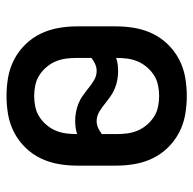

<svg xmlns="http://www.w3.org/2000/svg" viewBox="-22 -560 594 590"><g transform="rotate(-90 275.0 -265.0)"><path d="M275 12Q246 12 217.5 7Q189 2 163 -11.5Q137 -25 116.5 -46Q96 -67 83.5 -93Q71 -119 66 -147.5Q61 -176 61 -205V-325Q61 -354 66 -382.5Q71 -411 83.5 -437Q96 -463 116.5 -484Q137 -505 163 -518.5Q189 -532 217.5 -537Q246 -542 275 -542Q304 -542 332.5 -537Q361 -532 387 -518.5Q413 -505 433.5 -484Q454 -463 466.5 -437Q479 -411 484 -382.5Q489 -354 489 -325V-205Q489 -176 484 -147.5Q479 -119 466.5 -93Q454 -67 433.5 -46Q413 -25 387 -11.5Q361 2 332.5 7Q304 12 275 12ZM352 -265Q363 -265 373 -269.5Q383 -274 392 -281V-325Q392 -342 390 -358.5Q388 -375 381.5 -390.5Q375 -406 364 -419Q353 -432 339 -441Q325 -450 308.5 -453.5Q292 -457 275 -457Q258 -457 241.5 -453.5Q225 -450 211 -441Q197 -432 186 -419Q175 -406 168.5 -390.5Q162 -375 160 -358.5Q158 -342 158 -325Q167 -328 177.5 -329.5Q188 -331 198 -331Q212 -331 225.5 -328.5Q239 -326 251.5 -321Q264 -316 275.5 -308Q287 -300 297 -292L298 -291Q310 -281 323.5 -273Q337 -265 352 -265ZM275 -73Q292 -73 308.5 -76.5Q325 -80 339 -89Q353 -98 364 -111Q375 -124 381.5 -139.5Q388 -155 390 -171.5Q392 -188 392 -205Q383 -202 372.5 -200.5Q362 -199 352 -199Q338 -199 324.5 -201.5Q311 -204 298.5 -209Q286 -214 274.5 -222Q263 -230 253 -238L252 -239Q240 -249 226.5 -257Q213 -265 198 -265Q187 -265 177 -260.5Q167 -256 158 -249V-205Q158 -188 160 -171.5Q162 -155 168.5 -139.5Q175 -124 186 -111Q197 -98 211 -89Q225 -80 241.5 -76.5Q258 -73 275 -73Z"/></g></svg>

Font: Lode Dark Term
Style: Bold
Weight: 700
Monospace: yes
Designer: Belleve Invis
Foundry: Belleve Invis
Version: Version 29.2.0